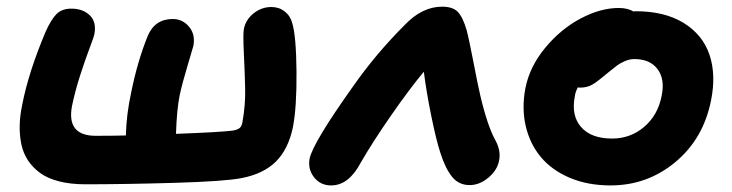

<svg xmlns="http://www.w3.org/2000/svg" viewBox="-20 -546 2204 578"><path d="M236.8 8.8Q192.4 8.8 158 0Q123.5 -8.8 101.1 -25.1Q78.6 -41.5 64.2 -63.2Q49.8 -85 44.2 -112.3Q38.6 -139.6 39.3 -168.9Q40 -198.2 46.9 -231Q65.9 -328.6 117.2 -450.2Q133.8 -487.3 150.1 -503.7Q166.5 -520 194.8 -520Q229.5 -520 250.2 -500Q271 -480 264.2 -443.8Q262.2 -433.6 249.5 -400.4Q236.8 -367.2 221.4 -319.6Q206.1 -272 196.8 -227.1Q179.7 -137.2 268.1 -137.2Q321.8 -137.2 358.9 -138.2Q360.4 -201.2 375 -268.1Q394 -362.3 424.8 -438Q446.3 -488.8 500 -488.8Q529.8 -488.8 549.3 -465.3Q568.8 -441.9 562 -407.2Q561 -402.8 544.9 -349.4Q528.8 -295.9 521 -259.8Q512.2 -217.3 509.8 -143.1Q641.1 -147.9 680.2 -152.8Q694.8 -155.3 701.4 -160.6Q708 -166 710 -179.2Q719.2 -230.5 718 -280.3Q716.8 -330.1 714.1 -386Q711.4 -441.9 713.9 -457Q718.8 -485.8 742.9 -505.4Q767.1 -524.9 796.9 -524.9Q819.8 -524.9 836.9 -511.7Q854 -498.5 859.9 -476.1Q871.6 -437 872.6 -330.3Q873.5 -223.6 861.8 -163.1Q848.1 -97.2 810.8 -59.8Q773.4 -22.5 707 -9.8Q656.7 0 506.6 4.4Q356.4 8.8 236.8 8.8Z M977.1 12.2Q944.3 12.2 925.3 -12.5Q906.2 -37.1 912.1 -68.8Q922.9 -117.7 1043 -286.1Q1110.4 -382.8 1198.7 -471.2Q1251 -525.9 1311 -525.9Q1343.3 -525.9 1358.4 -510Q1373.5 -494.1 1384.8 -455.1Q1392.1 -427.7 1405.3 -358.9Q1418.5 -290 1425.8 -258.8Q1447.3 -167 1471.7 -123Q1487.8 -93.3 1482.9 -64.9Q1478 -34.7 1450.9 -11.7Q1423.8 11.2 1394 11.2Q1360.8 11.2 1340.6 -14.2Q1320.3 -39.6 1305.7 -85.9Q1293.5 -122.6 1278.3 -197Q1263.2 -271.5 1255.9 -330.1Q1212.4 -277.8 1157 -198Q1101.6 -118.2 1065.9 -56.2Q1029.8 12.2 977.1 12.2Z M1817.9 12.2Q1749.5 12.2 1695.3 -10.7Q1641.1 -33.7 1608.2 -73.2Q1575.2 -112.8 1562.7 -166.3Q1550.3 -219.7 1561.5 -279.8Q1574.2 -345.2 1621.3 -402.1Q1668.5 -459 1728.3 -490.5Q1788.1 -522 1842.8 -522Q1869.6 -522 1887.7 -511.2Q1889.6 -512.2 1893.6 -512.2Q1980.5 -512.2 2037.8 -477.1Q2095.2 -441.9 2115.7 -381.6Q2136.2 -321.3 2120.6 -244.1Q2097.7 -128.4 2013.2 -58.1Q1928.7 12.2 1817.9 12.2ZM1710.4 -255.9Q1699.2 -197.8 1729.5 -163.3Q1759.8 -128.9 1822.8 -128.9Q1877.9 -128.9 1919.2 -164.1Q1960.4 -199.2 1971.7 -256.8Q1982.4 -307.1 1959.7 -337.6Q1937 -368.2 1889.6 -368.2Q1875 -368.2 1860.4 -361.6Q1845.7 -355 1837.6 -348.9Q1829.6 -342.8 1806.6 -324.2Q1777.3 -299.3 1762.2 -290.8Q1747.1 -282.2 1725.6 -282.2Q1721.7 -282.2 1719.7 -283.2Q1711.9 -269 1710.4 -255.9Z"/></svg>

Font: Shantell Sans Normal
Style: Bold Italic
Weight: 700
Italic angle: -11.31°
Designer: Stephen Nixon, Anya Danilova, Shantell Martin
Foundry: Arrow Type
Version: Version 1.006;[559af2be0]